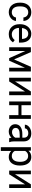

<svg xmlns="http://www.w3.org/2000/svg" viewBox="1925 -2503 781 4671"><g transform="rotate(90 2315.5 -167.5)"><path d="M280.3 -64Q328.6 -64 364.7 -93.3Q400.9 -122.6 404.8 -166.5H490.2Q487.8 -121.1 459 -80.1Q430.2 -39.1 382.1 -14.6Q334 9.8 280.3 9.8Q172.4 9.8 108.6 -62.3Q44.9 -134.3 44.9 -259.3V-274.4Q44.9 -351.6 73.2 -411.6Q101.6 -471.7 154.5 -504.9Q207.5 -538.1 279.8 -538.1Q368.7 -538.1 427.5 -484.9Q486.3 -431.6 490.2 -346.7H404.8Q400.9 -397.9 366 -430.9Q331.1 -463.9 279.8 -463.9Q210.9 -463.9 173.1 -414.3Q135.3 -364.7 135.3 -271V-253.9Q135.3 -162.6 172.9 -113.3Q210.4 -64 280.3 -64Z M811 9.8Q703.6 9.8 636.2 -60.8Q568.8 -131.3 568.8 -249.5V-266.1Q568.8 -344.7 598.9 -406.5Q628.9 -468.3 682.9 -503.2Q736.8 -538.1 799.8 -538.1Q902.8 -538.1 960 -470.2Q1017.1 -402.3 1017.1 -275.9V-238.3H659.2Q661.1 -160.2 704.8 -112.1Q748.5 -64 815.9 -64Q863.8 -64 897 -83.5Q930.2 -103 955.1 -135.3L1010.3 -92.3Q943.8 9.8 811 9.8ZM799.8 -463.9Q745.1 -463.9 708 -424.1Q670.9 -384.3 662.1 -312.5H926.8V-319.3Q922.9 -388.2 889.6 -426Q856.4 -463.9 799.8 -463.9Z M1425.8 -119.6 1605.5 -528.3H1718.3V0H1627.9V-384.3L1457 0H1394.5L1220.2 -392.6V0H1129.9V-528.3H1247.1Z M2205.1 -528.3H2295.4V0H2205.1V-385.3L1961.4 0H1871.1V-528.3H1961.4V-142.6Z M2872.1 0H2781.7V-225.6H2539.1V0H2448.2V-528.3H2539.1V-299.3H2781.7V-528.3H2872.1Z M3343.3 0Q3335.4 -15.6 3330.6 -55.7Q3267.6 9.8 3180.2 9.8Q3102.1 9.8 3052 -34.4Q3002 -78.6 3002 -146.5Q3002 -229 3064.7 -274.7Q3127.4 -320.3 3241.2 -320.3H3329.1V-361.8Q3329.1 -409.2 3300.8 -437.3Q3272.5 -465.3 3217.3 -465.3Q3168.9 -465.3 3136.2 -440.9Q3103.5 -416.5 3103.5 -381.8H3012.7Q3012.7 -421.4 3040.8 -458.3Q3068.8 -495.1 3116.9 -516.6Q3165 -538.1 3222.7 -538.1Q3314 -538.1 3365.7 -492.4Q3417.5 -446.8 3419.4 -366.7V-123.5Q3419.4 -50.8 3438 -7.8V0ZM3193.4 -68.8Q3235.8 -68.8 3273.9 -90.8Q3312 -112.8 3329.1 -147.9V-256.3H3258.3Q3092.3 -256.3 3092.3 -159.2Q3092.3 -116.7 3120.6 -92.8Q3148.9 -68.8 3193.4 -68.8Z M4007.3 -258.3Q4007.3 -137.7 3952.1 -64Q3897 9.8 3802.7 9.8Q3706.5 9.8 3651.4 -51.3V203.1H3561V-528.3H3643.6L3647.9 -469.7Q3703.1 -538.1 3801.3 -538.1Q3896.5 -538.1 3951.9 -466.3Q4007.3 -394.5 4007.3 -266.6ZM3917 -268.6Q3917 -357.9 3878.9 -409.7Q3840.8 -461.4 3774.4 -461.4Q3692.4 -461.4 3651.4 -388.7V-136.2Q3691.9 -64 3775.4 -64Q3840.3 -64 3878.7 -115.5Q3917 -167 3917 -268.6Z M4463.9 -528.3H4554.2V0H4463.9V-385.3L4220.2 0H4129.9V-528.3H4220.2V-142.6Z"/></g></svg>

Font: Mardoto
Style: Regular
Weight: 400
Designer: Christian Robertson, Vahan Hovhannisyan
Foundry: Google
Version: Version 1.000